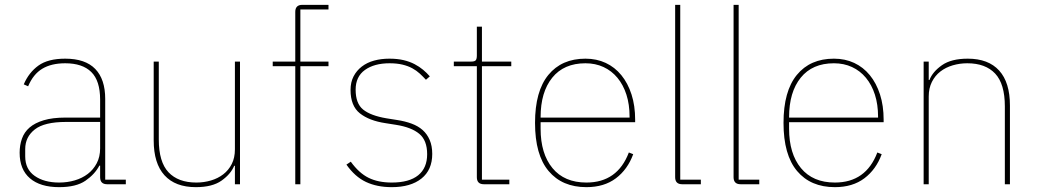

<svg xmlns="http://www.w3.org/2000/svg" viewBox="-20 -760 4281 792"><path d="M422 0Q393 0 393 -29V-77H390Q371 -41 332.5 -14.5Q294 12 224 12Q146 12 103.5 -24.5Q61 -61 61 -130Q61 -161 70.5 -188Q80 -215 102 -234Q124 -253 160.5 -264Q197 -275 251 -275H393V-349Q393 -427 356.5 -463Q320 -499 249 -499Q192 -499 154.5 -476.5Q117 -454 96 -404L78 -412Q99 -461 138.5 -489.5Q178 -518 249 -518Q332 -518 373 -475.5Q414 -433 414 -352V-19H499V0ZM224 -7Q258 -7 288.5 -16Q319 -25 342 -42.5Q365 -60 379 -86.5Q393 -113 393 -148V-257H252Q163 -257 123.5 -226Q84 -195 84 -145V-115Q84 -62 123 -34.5Q162 -7 224 -7Z M949 -76H946Q932 -42 894 -15Q856 12 788 12Q703 12 658.5 -37Q614 -86 614 -181V-506H635V-185Q635 -92 675 -49.5Q715 -7 790 -7Q821 -7 850 -15.5Q879 -24 901 -41Q923 -58 936 -83.5Q949 -109 949 -144V-506H970V0H949Z M1198 -487H1105V-506H1198V-711Q1198 -740 1227 -740H1335V-721H1219V-506H1335V-487H1219V0H1198Z M1596 12Q1535 12 1489.5 -9.5Q1444 -31 1409 -81L1427 -93Q1461 -46 1500.5 -26.5Q1540 -7 1596 -7Q1668 -7 1705 -37Q1742 -67 1742 -124Q1742 -181 1709.5 -208Q1677 -235 1614 -245L1570 -252Q1503 -262 1464.5 -292.5Q1426 -323 1426 -389Q1426 -421 1438.5 -445Q1451 -469 1472.5 -485.5Q1494 -502 1523 -510Q1552 -518 1586 -518Q1619 -518 1644.5 -512Q1670 -506 1690 -495.5Q1710 -485 1725.5 -472Q1741 -459 1753 -445L1737 -431Q1725 -444 1711.5 -456.5Q1698 -469 1680.5 -478.5Q1663 -488 1640 -493.5Q1617 -499 1587 -499Q1524 -499 1485.5 -471.5Q1447 -444 1447 -390Q1447 -333 1478 -308Q1509 -283 1574 -272L1618 -265Q1651 -260 1678 -250Q1705 -240 1723.5 -223.5Q1742 -207 1752.5 -182.5Q1763 -158 1763 -125Q1763 -59 1718.5 -23.5Q1674 12 1596 12Z M1976 0Q1947 0 1947 -29V-487H1852V-506H1924Q1938 -506 1942.5 -511.5Q1947 -517 1947 -531V-650H1968V-506H2089V-487H1968V-19H2081V0Z M2399 12Q2299 12 2243 -54.5Q2187 -121 2187 -253Q2187 -384 2242 -451Q2297 -518 2395 -518Q2441 -518 2478.5 -500.5Q2516 -483 2543 -450Q2570 -417 2585 -370.5Q2600 -324 2600 -266V-256H2210V-229Q2210 -126 2259 -66.5Q2308 -7 2399 -7Q2527 -7 2574 -131L2592 -124Q2569 -61 2520.5 -24.5Q2472 12 2399 12ZM2395 -499Q2306 -499 2258 -439.5Q2210 -380 2210 -277V-275H2577V-279Q2577 -329 2564 -369.5Q2551 -410 2527 -439Q2503 -468 2469.5 -483.5Q2436 -499 2395 -499Z M2794 0Q2765 0 2765 -29V-740H2786V-19H2871V0Z M3035 0Q3006 0 3006 -29V-740H3027V-19H3112V0Z M3424 12Q3324 12 3268 -54.5Q3212 -121 3212 -253Q3212 -384 3267 -451Q3322 -518 3420 -518Q3466 -518 3503.5 -500.5Q3541 -483 3568 -450Q3595 -417 3610 -370.5Q3625 -324 3625 -266V-256H3235V-229Q3235 -126 3284 -66.5Q3333 -7 3424 -7Q3552 -7 3599 -131L3617 -124Q3594 -61 3545.5 -24.5Q3497 12 3424 12ZM3420 -499Q3331 -499 3283 -439.5Q3235 -380 3235 -277V-275H3602V-279Q3602 -329 3589 -369.5Q3576 -410 3552 -439Q3528 -468 3494.5 -483.5Q3461 -499 3420 -499Z M3790 0V-506H3811V-430H3814Q3827 -464 3865.5 -491Q3904 -518 3972 -518Q4057 -518 4101.5 -469Q4146 -420 4146 -325V0H4125V-321Q4125 -414 4085 -456.5Q4045 -499 3970 -499Q3939 -499 3910 -490.5Q3881 -482 3859 -465Q3837 -448 3824 -422Q3811 -396 3811 -362V0Z"/></svg>

Font: IBM Plex Sans Hebrew Thin
Style: Regular
Weight: 100
Designer: Mike Abbink, Paul van der Laan, Pieter van Rosmalen, Yanek Iontef
Foundry: Bold Monday
Version: Version 1.2